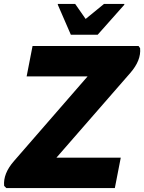

<svg xmlns="http://www.w3.org/2000/svg" viewBox="-29 -953 730 973"><path d="M136 -720H673L681 -709Q687 -647 631 -583L257 -154H583L553 0H3L-8 -11Q-14 -73 42 -137L415 -566H106ZM330 -777 264 -929V-933H352L405 -857L498 -933H601V-929L466 -777Z"/></svg>

Font: Kufam
Style: Bold Italic
Weight: 700
Italic angle: -11°
Designer: Artur Schmal
Foundry: Original Type
Version: Version 1.301; ttfautohint (v1.8.3)